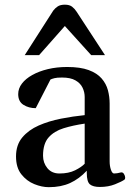

<svg xmlns="http://www.w3.org/2000/svg" viewBox="-20 -777 561 808"><path d="M47.4 -118.7Q47.4 -167 73.7 -198.5Q100.1 -230 142.8 -248.8Q185.5 -267.6 236.6 -277.6Q287.6 -287.6 336.4 -292.5V-368.7Q336.4 -389.2 327.4 -408Q318.4 -426.8 297.6 -438.7Q276.9 -450.7 241.2 -450.7Q219.2 -450.7 209 -448Q198.7 -445.3 192.4 -442.4L130.4 -321.8Q101.1 -321.8 78.9 -335.7Q56.6 -349.6 56.6 -380.9Q56.6 -404.8 72.3 -425.3Q87.9 -445.8 116 -461.4Q144 -477.1 181.4 -486.1Q218.8 -495.1 262.7 -495.1Q317.9 -495.1 353 -482.2Q388.2 -469.2 407.5 -447Q426.8 -424.8 434.1 -397.5Q441.4 -370.1 441.4 -340.8V-97.7Q441.4 -78.6 446.8 -62.7Q452.1 -46.9 460 -46.9Q466.8 -46.9 473.9 -48.1Q481 -49.3 488.3 -51.3Q496.6 -53.2 501.7 -44.9Q506.8 -36.6 506.8 -29.3Q506.8 -23.4 503.9 -21Q492.2 -12.7 464.1 -1.5Q436 9.8 400.4 9.8Q371.6 9.8 358.4 -1.2Q345.2 -12.2 345.2 -49.3V-58.6Q313.5 -24.4 275.1 -6.8Q236.8 10.7 185.5 10.7Q156.2 10.7 124.3 -2.2Q92.3 -15.1 69.8 -43.5Q47.4 -71.8 47.4 -118.7ZM161.1 -121.6Q161.1 -91.8 179.4 -69.3Q197.8 -46.9 230 -46.9Q269 -46.9 295.9 -60.3Q322.8 -73.7 336.4 -87.9V-256.8Q287.1 -249.5 247.6 -237.3Q208 -225.1 184.6 -198.7Q161.1 -172.4 161.1 -121.6ZM84 -544.9 204.1 -732.4Q211.9 -742.7 222.9 -750Q233.9 -757.3 252.9 -757.3Q272.5 -757.3 283.4 -748.8Q294.4 -740.2 302.2 -728L421.9 -544.9H363.8L252.9 -667.5L144.5 -544.9Z"/></svg>

Font: Gelasio Medium
Style: Regular
Weight: 500
Designer: Eben Sorkin
Foundry: Eben Sorkin
Version: Version 1.008